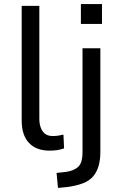

<svg xmlns="http://www.w3.org/2000/svg" viewBox="-20 -734 589 947"><path d="M224 9Q159 9 123 -29Q87 -67 87 -140V-705H174V-148Q174 -124 181 -104.5Q188 -85 202.5 -74Q217 -63 240 -63Q253 -63 267 -65Q281 -67 293 -70L296 -2Q278 4 261.5 6.5Q245 9 224 9ZM379 -616V-714H483V-616ZM266 193 259 119 304 114Q343 109 365 89.5Q387 70 387 16V-496H475V15Q475 55 466 85.5Q457 116 438.5 137Q420 158 389 170Q358 182 315 188Z"/></svg>

Font: Nunito Sans 7pt SemiCondensed
Style: Regular
Weight: 400
Width: 4
Designer: Vernon Adams
Foundry: Vernon Adams
Version: Version 3.101;gftools[0.9.27]